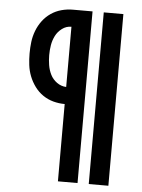

<svg xmlns="http://www.w3.org/2000/svg" viewBox="-53 -777 605 819"><g transform="rotate(5 250.0 -367.5)"><path d="M358 0V-735H442V0ZM226 0V-331Q201 -331 177 -337.5Q153 -344 132.5 -358Q112 -372 97 -392.5Q82 -413 73 -436Q64 -459 61 -483.5Q58 -508 58 -533Q58 -558 61 -582.5Q64 -607 73 -630.5Q82 -654 97 -674Q112 -694 132.5 -708Q153 -722 177 -728.5Q201 -735 226 -735H310V0ZM226 -404V-662Q204 -662 186 -648.5Q168 -635 158.5 -616Q149 -597 145.5 -576Q142 -555 142 -533Q142 -512 145.5 -490.5Q149 -469 158.5 -450Q168 -431 186 -418Q204 -405 226 -404Z"/></g></svg>

Font: Iosevka Slab
Style: Bold
Weight: 700
Monospace: yes
Designer: Belleve Invis
Foundry: Belleve Invis
Version: Version 11.1.1; ttfautohint (v1.8.3)